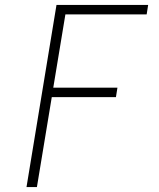

<svg xmlns="http://www.w3.org/2000/svg" viewBox="-20 -755 640 775"><path d="M87 0 208 -735H578L572 -697H244L195 -401H454L448 -363H189L129 0Z"/></svg>

Font: Iosevka Extralight Extended
Style: Italic
Weight: 200
Width: 7
Italic angle: -9°
Monospace: yes
Designer: Belleve Invis
Foundry: Belleve Invis
Version: Version 32.5.0; ttfautohint (v1.8.4)